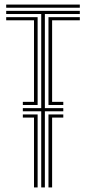

<svg xmlns="http://www.w3.org/2000/svg" viewBox="-20 -820 376 840"><path d="M79.9 -360.7V-374.4H128.8V-731.2H7.1V-744.9H144.6V-360.7ZM7.1 -786.2V-800H329.2V-786.2ZM128.8 0V-305.6H79.9V-319.3H144.6V0ZM192.1 0V-319.3H256.9V-305.6H208V0ZM192.1 -360.7V-744.9H329.2V-731.2H208V-374.4H256.9V-360.7ZM7.1 -758.7V-772.5H329.2V-758.7H176.3V-346.9H256.9V-333.1H176.3V0H160.4V-333.1H79.9V-346.9H160.4V-758.7Z"/></svg>

Font: Big Shoulders Inline Text Thin
Style: Regular
Weight: 100
Designer: Patric King
Foundry: XO Type Co
Version: Version 2.002